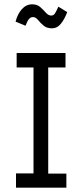

<svg xmlns="http://www.w3.org/2000/svg" viewBox="-20 -868 390 888"><path d="M54 0V-66H135V-556H57V-623H283V-556H203V-65H287V0ZM250 -837 291 -812Q278 -778 261 -757.5Q244 -737 221 -737Q196 -737 181 -750Q166 -763 155.5 -776Q145 -789 133 -789Q121 -789 113.5 -779.5Q106 -770 98 -749L52 -768Q61 -803 81 -825.5Q101 -848 129 -848Q152 -848 166.5 -835Q181 -822 192.5 -809Q204 -796 217 -796Q228 -796 234.5 -806.5Q241 -817 250 -837Z"/></svg>

Font: Inconsolata ExtraCondensed Medium
Style: Regular
Weight: 500
Width: 2
Monospace: yes
Designer: Raph Levien, Cyreal, Brenton Simpson
Foundry: Raph Levien, Cyreal, Google
Version: Version 3.001; ttfautohint (v1.8.2.53-6de2)